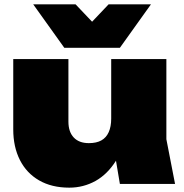

<svg xmlns="http://www.w3.org/2000/svg" viewBox="-20 -847 847 884"><path d="M532 -627H276L133 -827H328L404 -747L480 -827H675ZM299 17Q218 17 160 -16.5Q102 -50 71.5 -110.5Q41 -171 41 -251V-575H295V-287Q295 -240 319.5 -214Q344 -188 389 -188Q424 -188 446.5 -200.5Q469 -213 480.5 -238.5Q492 -264 492 -301V-575H746V-206L786 0H532L514 -107Q475 -45 420 -14Q364 17 299 17Z"/></svg>

Font: Bounded
Style: Regular
Weight: 900
Designer: Vlad Churkin
Version: Version 1.0